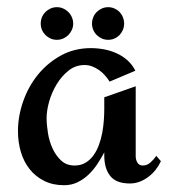

<svg xmlns="http://www.w3.org/2000/svg" viewBox="-20 -514 477 543"><path d="M435.1 -58.1Q429.2 -45.4 420.4 -34.2Q411.6 -22.9 400.1 -14.2Q388.7 -5.4 375.2 -0.2Q361.8 4.9 347.2 4.9Q308.6 4.9 291.7 -16.4Q274.9 -37.6 274.9 -74.2V-83Q266.1 -66.4 255.1 -49.8Q244.1 -33.2 230.2 -20Q216.3 -6.8 199.2 1.5Q182.1 9.8 161.1 9.8Q129.4 9.8 105 -2.4Q80.6 -14.6 64 -35.4Q47.4 -56.2 39.1 -84Q30.8 -111.8 30.8 -143.1Q30.8 -185.5 45.7 -227.8Q60.5 -270 87.6 -303.2Q114.7 -336.4 152.6 -357.2Q190.4 -377.9 236.8 -377.9Q255.4 -377.9 273.9 -374.5Q292.5 -371.1 309.3 -363.5Q326.2 -356 340.1 -343.8Q354 -331.5 362.8 -314L290 -283.2Q284.2 -292.5 276.6 -301Q269 -309.6 260 -315.9Q251 -322.3 240.7 -326.2Q230.5 -330.1 219.2 -330.1Q193.8 -330.1 174.1 -314.5Q154.3 -298.8 140.4 -275.9Q126.5 -252.9 119.1 -227.1Q111.8 -201.2 111.8 -180.2Q111.8 -161.6 115.5 -138.4Q119.1 -115.2 128.4 -94.7Q137.7 -74.2 152.8 -60.1Q168 -45.9 190.9 -45.9Q209 -45.9 222.2 -54Q235.4 -62 244.6 -75Q253.9 -87.9 260 -104.7Q266.1 -121.6 269.3 -139.2Q272.5 -156.7 273.7 -174.1Q274.9 -191.4 274.9 -205.1V-238.8L363.8 -270V-71.8Q363.8 -62 368.7 -54Q373.5 -45.9 383.8 -45.9Q396 -45.9 406 -54.9Q416 -64 421.9 -73.2ZM141.1 -493.7Q150.4 -493.7 158.7 -490Q167 -486.3 173.3 -480Q179.7 -473.6 183.3 -465.1Q187 -456.5 187 -447.3Q187 -438 183.3 -429.7Q179.7 -421.4 173.3 -415Q167 -408.7 158.7 -405Q150.4 -401.4 141.1 -401.4Q131.3 -401.4 123 -405Q114.7 -408.7 108.4 -415Q102.1 -421.4 98.6 -429.7Q95.2 -438 95.2 -447.3Q95.2 -456.5 98.6 -465.1Q102.1 -473.6 108.4 -480Q114.7 -486.3 123 -490Q131.3 -493.7 141.1 -493.7ZM286.1 -493.7Q295.4 -493.7 303.7 -490Q312 -486.3 318.1 -480Q324.2 -473.6 327.6 -465.1Q331.1 -456.5 331.1 -447.3Q331.1 -438 327.6 -429.7Q324.2 -421.4 318.1 -415Q312 -408.7 303.7 -405Q295.4 -401.4 286.1 -401.4Q276.4 -401.4 268.1 -405Q259.8 -408.7 253.4 -415Q247.1 -421.4 243.7 -429.7Q240.2 -438 240.2 -447.3Q240.2 -456.5 243.7 -465.1Q247.1 -473.6 253.4 -480Q259.8 -486.3 268.1 -490Q276.4 -493.7 286.1 -493.7Z"/></svg>

Font: Redressed
Style: Regular
Weight: 400
Designer: Astigmatic (AOETI)
Foundry: Astigmatic (AOETI)
Version: Version 1.001